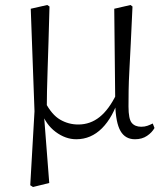

<svg xmlns="http://www.w3.org/2000/svg" viewBox="-20 -543 660 768"><path d="M101 198 118 -98 103 -508 169 -523 178 -517Q176 -436 174 -375Q172 -314 170.5 -266.5Q169 -219 168 -179Q167 -139 167 -100L156 -82L177 189L112 205ZM520 14Q481 14 462 -19Q443 -52 441 -125V-128L437 -508L502 -523L510 -517Q506 -431 503 -368.5Q500 -306 497.5 -261Q495 -216 494.5 -181.5Q494 -147 494 -117Q494 -67 507 -51.5Q520 -36 545 -36Q559 -36 570 -40Q581 -44 591 -49L598 -31Q588 -13 568 0.5Q548 14 520 14ZM285 14Q242 14 202.5 -15.5Q163 -45 145 -97H143L161 -134Q187 -84 220.5 -64.5Q254 -45 293 -45Q341 -45 378.5 -75Q416 -105 446 -167L459 -155H457Q432 -74 388 -30Q344 14 285 14Z"/></svg>

Font: Noto Serif TC ExtraLight Light
Style: Regular
Weight: 300
Version: Version 2.003-H1;hotconv 1.1.1;makeotfexe 2.6.0